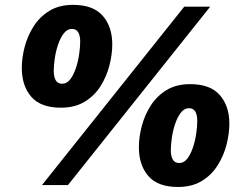

<svg xmlns="http://www.w3.org/2000/svg" viewBox="-20 -747 972 775"><path d="M225.5 -312.3Q144.3 -312.3 106.1 -356.5Q68 -400.7 68 -472.6Q68 -513.3 79.5 -557.6Q91.1 -601.8 115.5 -640.4Q139.9 -678.9 179.3 -703.2Q218.7 -727.4 275.1 -727.4Q355.9 -727.4 394.4 -683.5Q432.9 -639.7 433.2 -568.5Q433.2 -528.5 422 -483.9Q410.8 -439.3 386.3 -400Q361.7 -360.8 322 -336.5Q282.2 -312.3 225.5 -312.3ZM230.9 -409Q250.3 -409 263.9 -427.2Q277.5 -445.3 286.5 -472.6Q295.5 -499.8 299.6 -528.9Q303.7 -557.9 303.7 -579.4Q303.7 -602.4 295.9 -616.3Q288.1 -630.3 270 -630.3Q251.3 -630.3 237.4 -612.1Q223.4 -594 214.3 -566.6Q205.1 -539.2 201 -510.3Q196.9 -481.4 196.9 -459.6Q197.2 -436.6 205 -422.8Q212.8 -409 230.9 -409ZM149.5 0 723.6 -720H828.4L254.3 0ZM698.1 7.7Q616.9 7.7 578.7 -36.5Q540.6 -80.7 540.6 -152.6Q540.6 -193.3 552.1 -237.6Q563.7 -281.8 588.1 -320.4Q612.5 -358.9 651.9 -383.2Q691.3 -407.4 747.7 -407.4Q828.5 -407.4 867 -363.5Q905.5 -319.7 905.8 -248.5Q905.8 -208.5 894.6 -163.9Q883.4 -119.3 858.8 -80Q834.3 -40.8 794.5 -16.5Q754.8 7.7 698.1 7.7ZM703.5 -89Q722.9 -89 736.5 -107.2Q750.1 -125.3 759.1 -152.6Q768.1 -179.8 772.2 -208.9Q776.3 -237.9 776.3 -259.4Q776.3 -282.4 768.5 -296.3Q760.7 -310.3 742.6 -310.3Q723.9 -310.3 709.9 -292.1Q696 -274 686.9 -246.6Q677.7 -219.2 673.6 -190.3Q669.5 -161.4 669.5 -139.6Q669.8 -116.6 677.6 -102.8Q685.4 -89 703.5 -89Z"/></svg>

Font: Kufam
Style: Italic
Weight: 400
Italic angle: -11°
Designer: Artur Schmal
Foundry: Original Type
Version: Version 1.301; ttfautohint (v1.8.3)